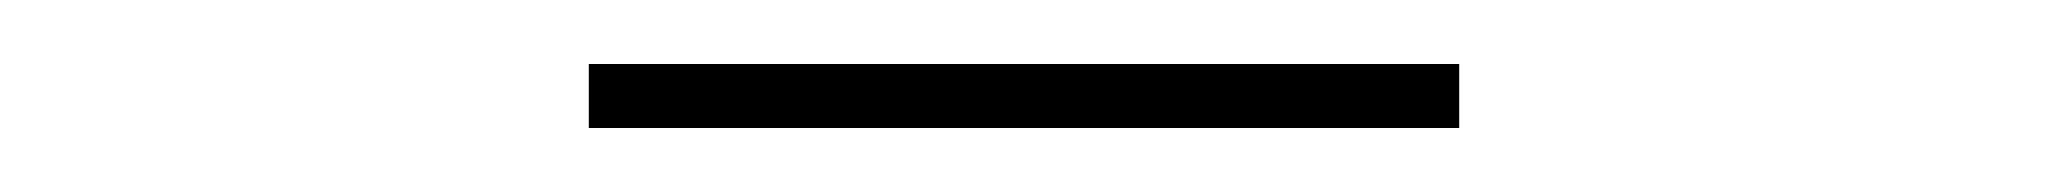

<svg xmlns="http://www.w3.org/2000/svg" viewBox="-20 -692 640 60"><path d="M164 -672H436V-652H164Z"/></svg>

Font: Montserrat
Style: Regular
Weight: 400
Designer: Julieta Ulanovsky
Foundry: Julieta Ulanovsky
Version: Version 8.000